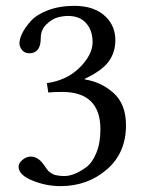

<svg xmlns="http://www.w3.org/2000/svg" viewBox="-20 -630 505 660"><path d="M214.8 -575.2Q196.8 -575.2 178 -570.1Q159.2 -564.9 139.6 -546.4Q120.1 -527.8 120.1 -499Q120.1 -447.3 81.1 -446.8Q64.9 -446.8 55.9 -458Q46.9 -469.2 46.9 -481Q46.9 -496.1 56.4 -515.6Q65.9 -535.2 85.9 -557.6Q106 -580.1 145.5 -595Q185.1 -609.9 235.8 -609.9Q306.6 -609.9 345.2 -570.8Q376.5 -539.1 376.5 -491.7Q376.5 -449.7 353.3 -418.2Q330.1 -386.7 271 -358.9L272 -356.9Q328.1 -348.1 370.6 -310.1Q413.1 -272 413.1 -199.2Q413.1 -104 346.9 -47.1Q280.8 9.8 188 9.8Q138.2 9.8 91.1 -9.5Q43.9 -28.8 43.9 -57.1Q43.9 -69.3 57.4 -80.6Q70.8 -91.8 85.9 -91.8Q109.9 -91.8 128.9 -65.9Q129.9 -64.9 133.5 -59.6Q137.2 -54.2 138.7 -52Q140.1 -49.8 143.6 -45.4Q147 -41 149.9 -39.1Q152.8 -37.1 158.4 -33.4Q164.1 -29.8 169.9 -28.3Q175.8 -26.9 183.8 -25.9Q191.9 -24.9 201.2 -24.9Q217.3 -24.9 235.6 -32Q253.9 -39.1 275.4 -54.4Q296.9 -69.8 311 -104Q325.2 -138.2 325.2 -185.1Q325.2 -314 193.8 -314Q163.1 -314 146 -312L141.1 -344.2Q210.4 -354 254.4 -398.2Q298.3 -442.4 298.3 -484.9Q298.3 -515.6 286.1 -536.4Q273.9 -557.1 255.9 -566.2Q237.8 -575.2 214.8 -575.2Z"/></svg>

Font: Linux Libertine Capitals
Style: Small Caps
Weight: 400
Designer: Philipp H. Poll
Foundry: Philipp H. Poll
Version: Version 5.1.3